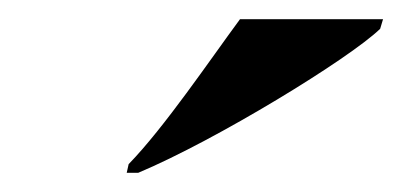

<svg xmlns="http://www.w3.org/2000/svg" viewBox="-20 -786 419 200"><path d="M114 -615 112 -606H124C205 -640 344 -725 376 -756L379 -766H230C199 -724 151 -653 114 -615Z"/></svg>

Font: Noto Serif Display ExtraBold
Style: Italic
Weight: 800
Italic angle: -12°
Designer: Monotype Design Team
Foundry: Monotype Imaging Inc.
Version: Version 2.009